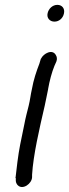

<svg xmlns="http://www.w3.org/2000/svg" viewBox="-20 -729 284 790"><path d="M204 -640C223 -640 239 -654 243 -673C248 -693 236 -709 216 -709C196 -709 180 -693 176 -675C171 -655 185 -640 204 -640ZM98 -294C92 -270 85 -244 80 -217L63 -134C55 -95 47 -27 44 2L43 3L45 4V15C45 22 50 31 54 34C74 53 111 27 112 0V-10C117 -92 142 -199 164 -294C170 -319 173 -341 178 -362V-363C184 -397 193 -431 204 -458L212 -476C216 -486 214 -496 210 -502C196 -529 159 -509 149 -488L148 -487L142 -467C130 -436 118 -401 111 -361C106 -340 104 -318 98 -294Z"/></svg>

Font: Stray Cat
Style: ExBdExtObl
Weight: 800
Version: Version 1.0